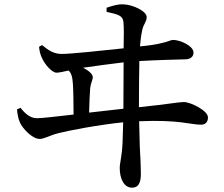

<svg xmlns="http://www.w3.org/2000/svg" viewBox="-20 -808 1040 890"><path d="M59 -301C60 -284 64 -259 72 -241C84 -213 129 -164 164 -164C185 -164 210 -180 248 -190C293 -202 439 -230 551 -241L548 -144C545 -82 535 -53 535 -29C535 21 555 62 592 62C621 62 633 41 633 -3C633 -31 631 -78 628 -128L625 -246C811 -254 863 -230 912 -230C930 -230 944 -240 944 -264C944 -295 864 -335 832 -335C807 -335 768 -326 624 -311C624 -393 625 -472 626 -525C711 -530 802 -532 839 -533C862 -533 877 -545 877 -564C877 -596 814 -623 782 -623C770 -623 745 -606 658 -596L629 -593C631 -617 633 -640 639 -667C645 -698 660 -706 660 -729C660 -756 596 -787 550 -788C527 -789 500 -781 474 -772V-753C524 -742 549 -737 552 -707C555 -681 554 -640 553 -584C450 -573 309 -558 266 -558C231 -558 206 -573 175 -599L161 -591C163 -569 168 -552 175 -538C188 -509 221 -471 242 -471C253 -471 275 -476 298 -481C309 -471 316 -454 318 -418C320 -388 321 -325 321 -277C242 -268 174 -260 151 -260C117 -260 93 -286 75 -308ZM553 -519 552 -304 393 -286C394 -330 396 -372 398 -400C401 -425 410 -436 410 -451C410 -466 387 -483 365 -494C420 -502 493 -512 553 -519Z"/></svg>

Font: Noto Serif CJK JP SemiBold
Style: Regular
Weight: 600
Designer: Ryoko NISHIZUKA 西塚涼子 (kana & ideographs); Frank Grießhammer (Latin, Greek & Cyrillic); Wenlong ZHANG 张文龙 (bopomofo); San
Foundry: Adobe
Version: Version 2.001;hotconv 1.1.0;makeotfexe 2.6.0